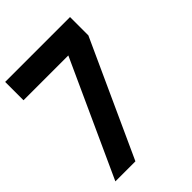

<svg xmlns="http://www.w3.org/2000/svg" viewBox="-225 -918 1036 1036"><g transform="rotate(-45 292.5 -400.0)"><path d="M495 -660V-800H0V-660H342L41 0H194Z"/></g></svg>

Font: MintSans
Style: Bold
Weight: 700
Version: Version 2.0